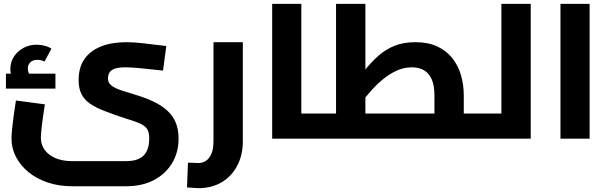

<svg xmlns="http://www.w3.org/2000/svg" viewBox="-20 -723 3182 1001"><path d="M355 248Q288 248 230.5 229Q173 210 130.5 176Q88 142 64 96.5Q40 51 40 -2Q40 -21 43 -50Q46 -79 51 -117Q56 -155 63 -199L214 -179Q204 -117 198.5 -70.5Q193 -24 193 -4Q193 31 213 58.5Q233 86 269.5 101.5Q306 117 355 117H638Q700 117 729 87.5Q758 58 758 -1Q758 -32 748 -49Q738 -66 711 -78.5Q684 -91 633 -106Q569 -127 523 -145Q477 -163 447.5 -184Q418 -205 404 -234Q390 -263 390 -305Q390 -372 420.5 -415.5Q451 -459 507 -481Q563 -503 638 -503Q674 -503 721.5 -498Q769 -493 847 -483L830 -355Q756 -363 710.5 -367.5Q665 -372 634 -372Q600 -372 580 -365.5Q560 -359 551.5 -346Q543 -333 543 -313Q543 -296 554 -284Q565 -272 584.5 -263Q604 -254 628 -247Q652 -240 679 -231Q737 -214 780 -193.5Q823 -173 852 -146.5Q881 -120 896 -84.5Q911 -49 911 -1Q911 72 877 128Q843 184 782 216Q721 248 638 248ZM75 -271Q55 -295 44.5 -317Q34 -339 34 -363Q34 -400 53 -428.5Q72 -457 103 -473.5Q134 -490 171 -490Q192 -490 213 -484.5Q234 -479 248 -469L212 -402Q203 -407 193.5 -409Q184 -411 175 -411Q151 -411 138 -398Q125 -385 125 -365Q125 -353 130 -342Q135 -331 145 -320ZM11 -261V-339H269V-261Z M1015 258Q1004 258 988 256.5Q972 255 955 254L960 125Q976 125 991 126Q1006 127 1013 127Q1050 127 1071.5 98Q1093 69 1093 14V-503H1246V14Q1246 85 1217 140.5Q1188 196 1136 227Q1084 258 1015 258Z M1551 0V-131H1662V0ZM1399 0V-703H1551V0ZM1662 0V-131Q1668 -131 1671.5 -126.5Q1675 -122 1677.5 -113.5Q1680 -105 1681 -93Q1682 -81 1682 -66Q1682 -51 1681 -38.5Q1680 -26 1677.5 -17.5Q1675 -9 1671.5 -4.5Q1668 0 1662 0Z M2378 0V-131H2483V0ZM1662 0V-131H2372L2245 -22V-224Q2245 -278 2230.5 -310Q2216 -342 2190 -357Q2164 -372 2128 -372Q2085 -372 2046.5 -354Q2008 -336 1974.5 -308Q1941 -280 1913 -248Q1885 -216 1863 -187Q1841 -158 1827 -141L1795 -245Q1839 -303 1876 -350Q1913 -397 1952 -431.5Q1991 -466 2037.5 -484.5Q2084 -503 2147 -503Q2212 -503 2259.5 -481Q2307 -459 2338 -420Q2369 -381 2383.5 -330.5Q2398 -280 2398 -224V0ZM1732 -131V-703H1885V-131ZM1662 0Q1657 0 1653 -4.5Q1649 -9 1647 -17.5Q1645 -26 1643.5 -38.5Q1642 -51 1642 -66Q1642 -86 1644 -100.5Q1646 -115 1650.5 -123Q1655 -131 1662 -131ZM2483 0V-131Q2488 -131 2492 -126.5Q2496 -122 2498 -113.5Q2500 -105 2501.5 -93Q2503 -81 2503 -66Q2503 -51 2501.5 -38.5Q2500 -26 2498 -17.5Q2496 -9 2492 -4.5Q2488 0 2483 0Z M2594 0V-703H2747V0ZM2483 0V-131H2594V0ZM2483 0Q2478 0 2474 -4.5Q2470 -9 2468 -17.5Q2466 -26 2464.5 -38.5Q2463 -51 2463 -66Q2463 -86 2465 -100.5Q2467 -115 2471.5 -123Q2476 -131 2483 -131Z M2902 0V-703H3054V0Z"/></svg>

Font: Cairo Play ExtraBold
Style: Regular
Weight: 800
Version: Version 3.119